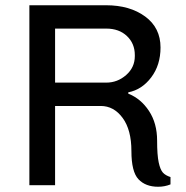

<svg xmlns="http://www.w3.org/2000/svg" viewBox="-20 -706 710 732"><path d="M592 -525Q592 -458 556.5 -411Q521 -364 469 -354V-349Q517 -330 548 -283Q579 -236 579 -170Q579 -115 585 -87Q591 -59 601 -48Q611 -37 630 -31V-3Q608 6 583 6Q535 6 508 -22.5Q481 -51 481 -130Q481 -211 447.5 -256.5Q414 -302 364 -302H190V0H92V-686H384Q475 -686 533.5 -643Q592 -600 592 -525ZM190 -597V-391H385Q428 -391 461 -420Q494 -449 494 -492V-496Q494 -540 464 -568.5Q434 -597 385 -597Z"/></svg>

Font: Chivo
Style: Regular
Weight: 400
Designer: Hector Gatti
Foundry: Omnibus-Type
Version: Version 1.003